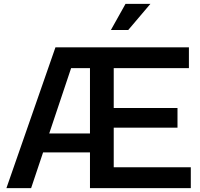

<svg xmlns="http://www.w3.org/2000/svg" viewBox="-20 -974 1037 994"><path d="M554.2 -818.8 629.9 -954.1H758.8L644 -818.8ZM568.8 -107.9H967.8V0H445.8V-185.1H203.1L141.1 0H13.2L267.1 -729H958V-621.1H568.8V-415H898.9V-313H568.8ZM234.9 -283.2H445.8V-621.1H348.1Z"/></svg>

Font: BDO Grotesk Medium
Style: Regular
Weight: 500
Designer: Deni Anggara
Foundry: Lokal Container
Version: Version 2.000